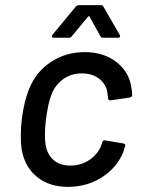

<svg xmlns="http://www.w3.org/2000/svg" viewBox="-20 -720 550 748"><path d="M65 -135Q61 -158 61 -190Q61 -224 65 -256Q74 -328 95 -377Q121 -441 179 -479Q237 -517 310 -517Q383 -517 432.5 -479Q482 -441 491 -383Q495 -366 495 -350Q494 -341 485 -340L411 -329H409Q401 -329 401 -338L399 -354Q396 -388 369 -411Q342 -434 299 -434Q256 -434 225 -411Q194 -388 180 -350Q168 -321 159 -255Q155 -222 155 -193Q155 -179 157 -161Q162 -121 187 -98Q212 -75 255 -75Q297 -75 330.5 -98.5Q364 -122 376 -158L378 -163Q378 -166 379 -167Q380 -171 383 -172.5Q386 -174 390 -173L461 -161Q469 -159 468 -153Q468 -150 467 -149Q466 -144 460 -127Q435 -66 376.5 -29Q318 8 245 8Q172 8 124.5 -30.5Q77 -69 65 -135ZM185 -585 275 -694Q280 -700 289 -700H371Q381 -700 383 -694L446 -585L448 -580Q448 -573 439 -573H382Q373 -573 371 -579L329 -655Q328 -657 326 -657Q324 -657 323 -655L260 -579Q256 -573 248 -573H190Q184 -573 182.5 -576.5Q181 -580 185 -585Z"/></svg>

Font: Barlow Medium
Style: Italic
Weight: 500
Italic angle: -7°
Designer: Jeremy Tribby
Foundry: Tribby Type
Version: Version 1.408